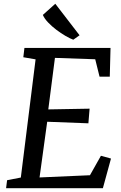

<svg xmlns="http://www.w3.org/2000/svg" viewBox="-20 -997 642 1017"><path d="M368.2 -786.6Q350.6 -793 326.4 -807.1Q302.2 -821.3 278.3 -839.4Q254.4 -857.4 234.9 -877.9Q215.3 -898.4 207 -918L272.9 -977.1L401.4 -810.1L368.2 -786.6ZM17.6 -42.5 90.3 -56.6 168.5 -682.6 103.5 -693.8 109.4 -743.2H565.4L561.5 -590.8H507.3L484.4 -683.1L271 -690.4L235.8 -417.5L454.6 -421.4L448.2 -343.8L230 -352.1L189.5 -57.1L456.5 -68.8L514.6 -171.9L567.9 -157.2L524.9 0H12.2Z"/></svg>

Font: Merriweather
Style: Italic
Weight: 400
Italic angle: -7°
Designer: Eben Sorkin ( eben@eyebytes.com )
Foundry: Eben Sorkin ( eben@eyebytes.com )
Version: Version 1.005; ttfautohint (v0.97) -l 13 -r 13 -G 200 -x 24 